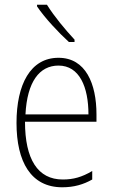

<svg xmlns="http://www.w3.org/2000/svg" viewBox="-20 -784 479 814"><path d="M179 -764H137V-757C169 -709 229 -645 272 -606H296V-616C257 -658 210 -714 179 -764ZM228 -539C109 -539 50 -426 50 -263C50 -98 111 10 244 10C294 10 334 -2 371 -23V-59C327 -33 291 -23 246 -23C140 -23 86 -109 86 -268H389V-299C389 -428 344 -539 228 -539ZM228 -506C317 -506 355 -415 355 -299H88C95 -437 147 -506 228 -506Z"/></svg>

Font: Noto Sans Bengali Condensed ExtraLight
Style: Regular
Weight: 200
Width: 3
Designer: Joana Ranito - Universal Thirst; Jelle Bosma - Monotype Design Team
Foundry: Universal Thirst ehf.
Version: Version 3.000